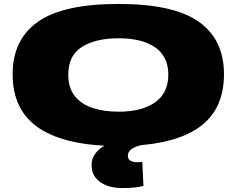

<svg xmlns="http://www.w3.org/2000/svg" viewBox="-20 -730 1199 973"><path d="M581 10Q315 10 179.5 -79.5Q44 -169 44 -354Q44 -529 172 -619.5Q300 -710 581 -710Q859 -710 987 -620Q1115 -530 1115 -354Q1115 -168 980.5 -79Q846 10 581 10ZM581 -164Q699 -164 766 -211.5Q833 -259 833 -352Q833 -443 767 -489.5Q701 -536 581 -536Q465 -536 395.5 -492.5Q326 -449 326 -352Q326 -286 358 -244.5Q390 -203 447.5 -183.5Q505 -164 581 -164ZM600 223Q530 223 487 192Q444 161 444 106Q444 74 462.5 49Q481 24 508.5 8.5Q536 -7 563 -13L705 3Q665 12 646.5 25.5Q628 39 628 58Q628 77 641 84.5Q654 92 677 92Q684 92 690 91.5Q696 91 701 90L707 212Q670 223 600 223Z"/></svg>

Font: Georama ExtraExtended ExtraBold
Style: Regular
Weight: 800
Width: 8
Designer: Jean-Baptiste Levee
Foundry: Production Type
Version: Version 1.000